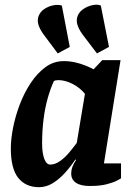

<svg xmlns="http://www.w3.org/2000/svg" viewBox="-20 -767 562 798"><path d="M220 -545 170 -612Q150 -637 142 -657.5Q134 -678 139 -696Q145 -716 162 -728Q179 -740 199.5 -744.5Q220 -749 237 -744L270 -572ZM383 -545 332 -612Q312 -637 304 -657.5Q296 -678 301 -696Q307 -716 325 -728.5Q343 -741 364 -745.5Q385 -750 399 -744L433 -572ZM142 11Q87 11 56 -27.5Q25 -66 25 -150Q25 -189 34.5 -237Q44 -285 62.5 -333.5Q81 -382 108 -422.5Q135 -463 169 -488Q203 -513 245 -513Q269 -513 291.5 -508Q314 -503 334 -495Q354 -487 369 -479L405 -517H481L412 -88H483V-26Q481 -24 465.5 -16Q450 -8 422.5 -1Q395 6 353 6Q315 6 295.5 -7.5Q276 -21 276 -45Q276 -60 281 -73.5Q286 -87 296 -102L293 -104Q274 -75 250 -48.5Q226 -22 199 -5.5Q172 11 142 11ZM189 -83Q209 -83 229.5 -97.5Q250 -112 267.5 -133Q285 -154 299 -173L333 -377Q313 -402 282 -418Q251 -434 223 -434Q216 -434 211.5 -433Q207 -432 204 -430Q190 -400 178.5 -359.5Q167 -319 161 -271Q155 -223 155 -171Q155 -131 164 -107Q173 -83 189 -83Z"/></svg>

Font: Faustina Light
Style: Bold Italic
Weight: 700
Italic angle: -8°
Version: Version 1.200